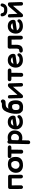

<svg xmlns="http://www.w3.org/2000/svg" viewBox="2841 -3653 1091 6813"><g transform="rotate(-90 3386.5 -246.5)"><path d="M150.4 -504.4Q121.6 -502.9 113 -493.7Q104.5 -484.4 95.7 -475.1Q86.9 -465.8 86.9 -438.5L87.9 -46.4Q88.4 -16.1 105 2Q123 22 136.7 22Q150.4 22 164.1 22Q177.7 22 187.5 12Q197.3 2 207 -8.1Q216.8 -18.1 216.8 -45.4L214.8 -375H462.4L463.4 -45.4Q463.9 -18.1 482.9 2Q501.5 22 528.3 22Q557.6 22 574.7 2Q591.8 -17.6 591.8 -46.4L590.3 -442.4Q589.8 -470.7 573.2 -487.3Q554.7 -505.4 527.8 -504.4Z M1042.5 -364.7Q1082 -313 1079.6 -251Q1076.7 -164.6 1034.2 -131.3Q992.7 -99.1 934.1 -99.1Q890.1 -99.1 850.6 -131.3Q802.2 -171.9 802.2 -232.4Q802.2 -304.7 862.8 -365.7Q892.1 -395 969.7 -396Q1018.1 -397 1042.5 -364.7ZM739.3 -426.8Q661.6 -345.7 661.6 -231.9Q661.6 -115.2 728 -49.8Q802.7 23.4 922.9 23.9Q1086.4 24.9 1161.1 -51.8Q1224.6 -116.7 1225.1 -231.9Q1225.6 -366.7 1165 -439Q1105 -511.2 967.8 -512.2Q822.3 -513.2 739.3 -426.8Z M1482.9 -387.7 1480 -40.5Q1480 -6.3 1460.9 11.7Q1440.4 31.2 1405.8 30.8Q1376.5 30.3 1358.4 9.8Q1341.3 -9.3 1341.3 -39.1L1343.3 -387.2L1254.9 -388.2Q1222.7 -389.2 1204.1 -406.7Q1185.1 -424.8 1185.1 -454.6Q1185.1 -483.9 1195.3 -491.9Q1205.6 -500 1215.8 -507.8Q1226.1 -515.6 1258.8 -515.6H1561.5Q1592.3 -515.6 1613.8 -497.1Q1633.3 -480 1633.8 -450.7Q1634.3 -421.9 1614.3 -405.3Q1594.2 -389.2 1561.5 -388.7Q1522.5 -388.2 1482.9 -387.7Z M1790 260.7Q1809.6 242.7 1810.1 212.4L1815.9 -10.7Q1857.9 4.9 1925.3 0Q2039.1 -7.3 2106.9 -87.9Q2165.5 -159.2 2165 -287.6Q2165 -379.4 2100.1 -447.8Q2031.2 -518.1 1925.8 -518.6Q1845.7 -519 1808.1 -506.8Q1789.6 -528.3 1763.7 -528.8Q1732.4 -529.3 1713.4 -509.8Q1694.3 -490.7 1693.8 -459L1679.2 209Q1678.7 240.7 1688 250.2Q1697.3 259.8 1706.3 269.3Q1715.3 278.8 1745.6 278.8Q1773.4 278.8 1790 260.7ZM1915.5 -399.4Q1981 -390.6 2004.9 -361.3Q2041 -319.3 2040.8 -292.2Q2040.5 -265.1 2040 -238Q2039.6 -210.9 2008.3 -169.4Q1973.1 -122.6 1904.8 -118.2Q1850.6 -114.7 1816.9 -149.9L1823.2 -373.5Q1866.7 -406.2 1915.5 -399.4Z M2625.5 -238.8Q2655.3 -243.2 2663.6 -254.2Q2671.9 -265.1 2680.2 -275.9Q2688.5 -286.6 2689.5 -319.8Q2692.4 -399.4 2632.8 -458Q2567.9 -522 2441.9 -515.1Q2320.3 -508.3 2253.4 -409.7Q2201.2 -332.5 2201.2 -231.9Q2201.7 -106.9 2285.6 -37.6Q2356 20 2461.9 21Q2599.6 22 2674.3 -47.4Q2697.8 -68.8 2700.9 -82Q2704.1 -95.2 2707.3 -108.4Q2710.4 -121.6 2697.8 -149.4Q2690.9 -163.6 2684.1 -166.7Q2677.2 -169.9 2670.4 -173.1Q2663.6 -176.3 2647.9 -172.9Q2633.8 -169.9 2627.2 -164.6Q2620.6 -159.2 2613.8 -153.6Q2606.9 -147.9 2588.9 -128.9Q2561.5 -100.1 2467.8 -99.1Q2406.2 -98.6 2356.4 -138.7Q2322.3 -166.5 2316.4 -193.4ZM2355 -354Q2392.6 -406.2 2457 -406.2Q2500 -406.2 2538.6 -382.8Q2559.1 -370.1 2568.4 -351.1L2334.5 -315.9Q2348.6 -344.7 2355 -354Z M2755.4 -214.8Q2757.8 -96.2 2786.6 -65.2Q2815.4 -34.2 2844.2 -3.2Q2873 27.8 2999.5 26.9Q3120.1 25.9 3177.7 -41Q3233.4 -105.5 3233.4 -232.9Q3233.4 -363.8 3186 -432.6Q3137.7 -502.4 3033.7 -503.4Q2975.1 -504.4 2935.5 -490.7Q2964.4 -552.7 3017.1 -576.7Q3053.2 -593.3 3167.5 -595.2Q3224.6 -596.7 3252 -644.5Q3266.1 -668.5 3264.9 -681.2Q3263.7 -693.8 3262.5 -706.5Q3261.2 -719.2 3242.7 -739.3Q3221.2 -760.7 3209.2 -760.3Q3197.3 -759.8 3185.1 -759.3Q3172.9 -758.8 3148.9 -737.3Q3141.6 -731 3129.9 -729Q3118.2 -727.1 3106.4 -725.1Q3094.7 -723.1 3058.1 -724.6Q2978.5 -727.5 2918 -685.1Q2861.3 -645 2825.2 -559.6Q2751.5 -384.3 2755.4 -214.8ZM3020.5 -363.8Q3056.2 -363.8 3067.6 -348.1Q3079.1 -332.5 3090.3 -316.7Q3101.6 -300.8 3101.6 -228.5Q3101.6 -160.6 3087.6 -145.8Q3073.7 -130.9 3059.8 -115.7Q3045.9 -100.6 2996.6 -100.6Q2941.9 -100.6 2928.5 -115.5Q2915 -130.4 2901.6 -145.3Q2888.2 -160.2 2888.2 -228.5Q2888.2 -299.8 2904.3 -315.9Q2920.4 -332 2936.5 -347.9Q2952.6 -363.8 3020.5 -363.8Z M3310.1 -40.5Q3311.5 24.9 3370.1 25.9Q3406.7 25.9 3431.6 -2.9L3714.8 -331.5L3721.7 -40.5Q3722.7 -9.8 3743.2 9.8Q3759.8 25.4 3790 24.9Q3818.4 23.9 3832.5 7.8Q3848.1 -10.3 3847.2 -44.9L3834.5 -463.4Q3833.5 -485.8 3814.9 -499Q3795.9 -511.7 3765.1 -511.2Q3719.2 -510.3 3676.8 -460.9L3428.2 -172.9L3417.5 -463.4Q3416.5 -486.3 3395.5 -499Q3375 -511.7 3364 -511.5Q3353 -511.2 3341.8 -511Q3330.6 -510.7 3315.4 -497.6Q3299.3 -483.9 3299.8 -459.5Z M4210.4 -387.7 4207.5 -40.5Q4207.5 -6.3 4188.5 11.7Q4168 31.2 4133.3 30.8Q4104 30.3 4085.9 9.8Q4068.8 -9.3 4068.8 -39.1L4070.8 -387.2L3982.4 -388.2Q3950.2 -389.2 3931.6 -406.7Q3912.6 -424.8 3912.6 -454.6Q3912.6 -483.9 3922.9 -491.9Q3933.1 -500 3943.4 -507.8Q3953.6 -515.6 3986.3 -515.6H4289.1Q4319.8 -515.6 4341.3 -497.1Q4360.8 -480 4361.3 -450.7Q4361.8 -421.9 4341.8 -405.3Q4321.8 -389.2 4289.1 -388.7Q4250 -388.2 4210.4 -387.7Z M4818.4 -238.8Q4848.1 -243.2 4856.4 -254.2Q4864.7 -265.1 4873 -275.9Q4881.3 -286.6 4882.3 -319.8Q4885.3 -399.4 4825.7 -458Q4760.7 -522 4634.8 -515.1Q4513.2 -508.3 4446.3 -409.7Q4394 -332.5 4394 -231.9Q4394.5 -106.9 4478.5 -37.6Q4548.8 20 4654.8 21Q4792.5 22 4867.2 -47.4Q4890.6 -68.8 4893.8 -82Q4897 -95.2 4900.1 -108.4Q4903.3 -121.6 4890.6 -149.4Q4883.8 -163.6 4877 -166.7Q4870.1 -169.9 4863.3 -173.1Q4856.4 -176.3 4840.8 -172.9Q4826.7 -169.9 4820.1 -164.6Q4813.5 -159.2 4806.6 -153.6Q4799.8 -147.9 4781.7 -128.9Q4754.4 -100.1 4660.6 -99.1Q4599.1 -98.6 4549.3 -138.7Q4515.1 -166.5 4509.3 -193.4ZM4547.9 -354Q4585.4 -406.2 4649.9 -406.2Q4692.9 -406.2 4731.4 -382.8Q4752 -370.1 4761.2 -351.1L4527.3 -315.9Q4541.5 -344.7 4547.9 -354Z M5445.8 -517.6Q5441.4 -518.1 5431.6 -518.1Q5286.1 -517.6 5154.3 -517.6Q5148.9 -518.6 5143.1 -518.6Q5108.4 -519.5 5097.9 -510Q5087.4 -500.5 5076.9 -490.7Q5066.4 -481 5066.9 -451.7L5069.3 -231.9Q5070.8 -112.3 5015.6 -110.8Q4975.6 -110.4 4963.4 -102.3Q4951.2 -94.2 4939 -85.9Q4926.8 -77.6 4927.7 -45.4Q4927.7 -40 4928.7 -34.7Q4932.6 -7.8 4955.1 4.9Q4979 18.6 5010.3 17.6Q5111.8 15.1 5161.6 -46.9Q5205.6 -100.6 5204.6 -225.1L5203.1 -381.3H5388.2L5390.1 -66.9Q5390.1 -33.7 5398.9 -21Q5407.7 -8.3 5416.3 4.4Q5424.8 17.1 5459.5 17.6Q5492.7 18.1 5501 5.6Q5509.3 -6.8 5517.6 -19.3Q5525.9 -31.7 5525.9 -66.9L5523.9 -449.2Q5523.4 -479.5 5506.8 -497.6Q5488.8 -517.6 5460 -518.6Q5452.6 -518.6 5445.8 -517.6Z M6024.4 -238.8Q6054.2 -243.2 6062.5 -254.2Q6070.8 -265.1 6079.1 -275.9Q6087.4 -286.6 6088.4 -319.8Q6091.3 -399.4 6031.7 -458Q5966.8 -522 5840.8 -515.1Q5719.2 -508.3 5652.3 -409.7Q5600.1 -332.5 5600.1 -231.9Q5600.6 -106.9 5684.6 -37.6Q5754.9 20 5860.8 21Q5998.5 22 6073.2 -47.4Q6096.7 -68.8 6099.9 -82Q6103 -95.2 6106.2 -108.4Q6109.4 -121.6 6096.7 -149.4Q6089.8 -163.6 6083 -166.7Q6076.2 -169.9 6069.3 -173.1Q6062.5 -176.3 6046.9 -172.9Q6032.7 -169.9 6026.1 -164.6Q6019.5 -159.2 6012.7 -153.6Q6005.9 -147.9 5987.8 -128.9Q5960.4 -100.1 5866.7 -99.1Q5805.2 -98.6 5755.4 -138.7Q5721.2 -166.5 5715.3 -193.4ZM5753.9 -354Q5791.5 -406.2 5856 -406.2Q5898.9 -406.2 5937.5 -382.8Q5958 -370.1 5967.3 -351.1L5733.4 -315.9Q5747.6 -344.7 5753.9 -354Z M6183.1 -40.5Q6184.6 24.9 6243.2 25.9Q6279.8 25.9 6304.7 -2.9L6587.9 -331.5L6594.7 -40.5Q6595.7 -9.8 6616.2 9.8Q6632.8 25.4 6663.1 24.9Q6691.4 23.9 6705.6 7.8Q6721.2 -10.3 6720.2 -44.9L6707.5 -463.4Q6706.5 -485.8 6688 -499Q6668.9 -511.7 6638.2 -511.2Q6592.3 -510.3 6549.8 -460.9L6301.3 -172.9L6290.5 -463.4Q6289.6 -486.3 6268.6 -499Q6248 -511.7 6237.1 -511.5Q6226.1 -511.2 6214.8 -511Q6203.6 -510.7 6188.5 -497.6Q6172.4 -483.9 6172.9 -459.5ZM6440.4 -644.5Q6388.2 -646 6375.5 -654.1Q6362.8 -662.1 6350.1 -669.9Q6337.4 -677.7 6332 -707.5Q6325.7 -740.2 6315.4 -749Q6305.2 -757.8 6294.7 -766.6Q6284.2 -775.4 6253.4 -769.5Q6228 -764.6 6222.9 -754.4Q6217.8 -744.1 6212.6 -733.6Q6207.5 -723.1 6212.9 -695.8Q6215.8 -679.2 6223.6 -659.2Q6248.5 -596.7 6275.9 -580.8Q6303.2 -564.9 6330.6 -549.1Q6357.9 -533.2 6438 -532.7Q6523.4 -531.7 6552.2 -549.6Q6581.1 -567.4 6609.6 -585Q6638.2 -602.5 6662.6 -672.4Q6669.4 -693.8 6669.9 -703.4Q6670.4 -712.9 6670.7 -722.2Q6670.9 -731.4 6666 -739.3Q6661.1 -747.1 6656.2 -754.6Q6651.4 -762.2 6632.3 -769Q6616.2 -773.4 6609.9 -772.2Q6603.5 -771 6597.2 -769.8Q6590.8 -768.6 6585.7 -762.9Q6580.6 -757.3 6575.2 -751.7Q6569.8 -746.1 6566.2 -739.3Q6562.5 -732.4 6558.8 -725.6Q6555.2 -718.8 6549.3 -701.2Q6539.6 -671.9 6526.6 -664.8Q6513.7 -657.7 6500.7 -650.6Q6487.8 -643.6 6440.4 -644.5Z"/></g></svg>

Font: Comic Relief
Style: Bold
Weight: 700
Designer: Jeff Davis
Foundry: Loudifier
Version: Version 1.200; ttfautohint (v1.8.4.7-5d5b)